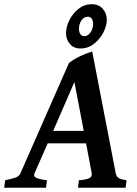

<svg xmlns="http://www.w3.org/2000/svg" viewBox="-44 -886 647 906"><path d="M207 -268.6H351.1L307.1 -499ZM362.3 -209.5H181.2L119.1 -68.8Q112.3 -54.2 126.7 -47.1Q141.1 -40 177.7 -35.6L173.3 0H-24.4L-19.5 -35.6Q11.7 -41.5 29.1 -47.9Q46.4 -54.2 52.7 -68.8L281.2 -588.4Q305.2 -607.9 335.9 -621.8Q366.7 -635.7 391.1 -643.1L502 -68.8Q504.4 -55.2 514.2 -47.4Q523.9 -39.6 553.2 -35.6L548.8 0H323.7L328.6 -35.6Q363.8 -38.1 377.7 -45.4Q391.6 -52.7 388.7 -68.8ZM460 -792.5Q460 -763.7 443.6 -732.4Q427.2 -701.2 399.4 -679.2Q371.6 -657.2 336.4 -657.2Q302.7 -657.2 285.2 -679.2Q267.6 -701.2 267.6 -728.5Q267.6 -759.3 283.4 -791Q299.3 -822.8 326.7 -844.5Q354 -866.2 388.2 -866.2Q422.4 -866.2 441.2 -844.2Q460 -822.3 460 -792.5ZM395.5 -774.4Q395.5 -788.6 388.7 -797.9Q381.8 -807.1 371.1 -807.1Q352.1 -807.1 340.3 -789.8Q328.6 -772.5 328.6 -749.5Q328.6 -733.9 335.9 -724.4Q343.3 -714.8 354.5 -715.3Q371.1 -715.8 383.3 -733.4Q395.5 -751 395.5 -774.4Z"/></svg>

Font: Gentium Plus
Style: Bold Italic
Weight: 700
Italic angle: -8°
Designer: Victor Gaultney, Annie Olsen, Iska Routamaa, Becca Hirsbrunner
Foundry: SIL International
Version: Version 6.101